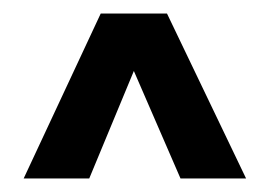

<svg xmlns="http://www.w3.org/2000/svg" viewBox="-20 -770 398 284"><path d="M15 -506 129 -750H227L344 -506H247L178 -665L112 -506Z"/></svg>

Font: Saira Ultra Condensed
Style: Bold
Weight: 700
Width: 1
Designer: Hector Gatti with collaboration of the Omnibus-Type team
Foundry: Omnibus-Type
Version: Version 1.001; ttfautohint (v1.8)